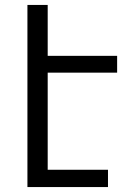

<svg xmlns="http://www.w3.org/2000/svg" viewBox="-20 -757 568 777"><path d="M91 -737H173V-531H454V-463H173V-70H417V0H91Z"/></svg>

Font: PlemolJP
Style: Regular
Weight: 400
Monospace: yes
Version: v2.0.4; ttfautohint (v1.8.4.7-5d5b-dirty) -l 6 -r 45 -G 200 